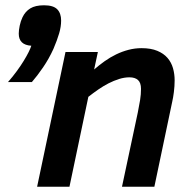

<svg xmlns="http://www.w3.org/2000/svg" viewBox="-20 -710 727 730"><path d="M443.8 0 503.9 -282.2Q509.3 -308.6 512.7 -329.8Q516.1 -351.1 516.1 -372.1Q516.1 -395.5 504.6 -405.8Q493.2 -416 472.2 -416Q453.1 -416 432.9 -409.7Q412.6 -403.3 392.6 -393.1Q372.6 -382.8 353.3 -369.4Q334 -356 315.9 -341.8L244.1 0H121.1L229 -512.2H352.1L337.9 -445.8Q356.9 -462.4 377.9 -477.3Q398.9 -492.2 421.6 -503.2Q444.3 -514.2 468.5 -520.5Q492.7 -526.9 518.1 -526.9Q553.7 -526.9 577.9 -516.8Q602.1 -506.8 616.7 -490Q631.3 -473.1 637.7 -450.9Q644 -428.7 644 -404.8Q644 -382.3 641.1 -359.9Q638.2 -337.4 634.8 -323.2L566.9 0ZM212.4 -631.8Q212.4 -608.4 204.8 -582.8Q197.3 -557.1 183.1 -523.9Q166 -486.3 143.8 -453.9Q121.6 -421.4 101.1 -397.9H10.3Q28.8 -418.9 43.9 -439.7Q59.1 -460.4 70.3 -478.8Q81.5 -497.1 88.9 -512Q96.2 -526.9 99.1 -536.1Q51.3 -539.1 51.3 -582Q51.3 -594.7 54.9 -612.3Q58.6 -629.9 65.4 -644Q75.7 -666 95 -678Q114.3 -689.9 147.5 -689.9Q182.6 -689.9 197.5 -674.8Q212.4 -659.7 212.4 -631.8Z"/></svg>

Font: Lorenzo Sans
Style: Bold Italic
Weight: 700
Italic angle: -12°
Foundry: Intel Corporation
Version: Version 1.00; ttfautohint (v1.5)